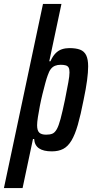

<svg xmlns="http://www.w3.org/2000/svg" viewBox="-68 -763 475 978"><path d="M-48 195 151 -743H245L183 -451H189Q200 -476 214.5 -491Q229 -506 247 -512Q265 -518 285 -518Q319 -518 340 -510Q361 -502 371 -481.5Q381 -461 381 -425Q381 -395 375.5 -353.5Q370 -312 358 -255Q343 -178 328.5 -127.5Q314 -77 296 -47Q278 -17 254 -4.5Q230 8 196 8Q153 8 130.5 -7.5Q108 -23 106 -55H100L47 195ZM167 -77Q186 -77 198.5 -82Q211 -87 221 -104.5Q231 -122 240.5 -157.5Q250 -193 263 -255Q274 -311 280 -343.5Q286 -376 286 -394Q286 -411 281.5 -419Q277 -427 267 -430Q257 -433 241 -433Q225 -433 212.5 -428Q200 -423 191 -411.5Q182 -400 175 -379Q170 -366 163 -340.5Q156 -315 148.5 -284.5Q141 -254 135 -223Q129 -192 125 -166Q121 -140 121 -125Q121 -98 132 -87.5Q143 -77 167 -77Z"/></svg>

Font: Saira ExtraCondensed SemiBold
Style: Italic
Weight: 600
Width: 2
Italic angle: -12°
Designer: Hector Gatti with collaboration of the Omnibus-Type team
Foundry: Omnibus-Type
Version: Version 1.101